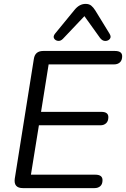

<svg xmlns="http://www.w3.org/2000/svg" viewBox="-20 -967 648 987"><path d="M98 0Q49 0 56 -49L154 -664Q160 -705 202 -705H571Q608 -705 608 -678Q608 -657 596.5 -646.5Q585 -636 567 -636H230L191 -392H501Q537 -392 537 -365Q537 -344 525.5 -333.5Q514 -323 497 -323H180L139 -69H470Q507 -69 507 -41Q507 -20 495.5 -10Q484 0 466 0ZM303 -767Q291 -755 277.5 -757Q264 -759 258 -769.5Q252 -780 263 -794L363 -916Q388 -947 420 -947Q438 -947 449 -938Q460 -929 470 -913L543 -794Q553 -778 545 -767.5Q537 -757 522 -756.5Q507 -756 495 -771L414 -884Z"/></svg>

Font: Nunito
Style: Italic
Weight: 400
Italic angle: -9°
Designer: Vernon Adams
Foundry: Vernon Adams
Version: Version 3.601; ttfautohint (v1.8.2.53-6de2)